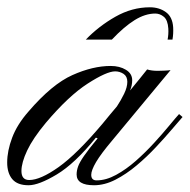

<svg xmlns="http://www.w3.org/2000/svg" viewBox="-30 -520 533 540"><path d="M50.3 1Q19 1 4.6 -16.1Q-9.8 -33.2 -9.8 -63Q-9.8 -95.7 4.2 -132.8Q18.1 -169.9 50.3 -206.5Q116.2 -283.2 173.6 -308.8Q231 -334.5 281.2 -334.5Q306.6 -334.5 324.2 -323.7Q341.8 -313 341.8 -294.4Q341.8 -280.3 335.9 -265.6Q351.6 -284.2 362.5 -298.1Q373.5 -312 383.8 -324.7Q396.5 -320.8 413.1 -320.8Q419.9 -320.8 431.6 -321.3Q443.4 -321.8 449.7 -322.8L285.2 -124.5Q253.9 -87.4 240.2 -64.2Q226.6 -41 226.6 -28.3Q226.6 -12.7 241.7 -12.7Q268.1 -12.7 296.4 -28.1Q324.7 -43.5 352.1 -67.6Q379.4 -91.8 403.3 -117.9Q427.2 -144 445.6 -166.3Q463.9 -188.5 473.6 -199.2L483.4 -190.9Q472.7 -178.7 453.1 -155.8Q433.6 -132.8 408.4 -106Q383.3 -79.1 354.2 -54.7Q325.2 -30.3 294.7 -14.6Q264.2 1 234.4 1Q185.5 1 185.5 -29.3Q185.5 -40.5 189.7 -52Q193.8 -63.5 206.5 -81.8Q219.2 -100.1 244.6 -130.9L239.7 -132.8Q180.2 -59.6 129.6 -29.3Q79.1 1 50.3 1ZM52.2 -13.7Q83.5 -13.7 134.8 -50Q186 -86.4 257.8 -171.4Q269.5 -185.5 279.5 -197.8Q289.6 -210 298.8 -220.7Q310.1 -237.8 319.1 -256.3Q328.1 -274.9 328.1 -290Q328.1 -305.2 317.4 -312.3Q306.6 -319.3 293.9 -319.3Q270 -319.3 216.6 -284.9Q163.1 -250.5 99.1 -174.8Q62.5 -130.9 46.4 -96.7Q30.3 -62.5 30.3 -39.1Q30.3 -13.7 52.2 -13.7ZM211.4 -408.7Q247.6 -446.3 294.4 -472.9Q341.3 -499.5 391.6 -499.5Q417.5 -499.5 436.3 -486.1Q455.1 -472.7 457 -443.4Q458 -425.3 455.1 -408.7H441.4Q444.3 -423.8 443.4 -439.5Q441.9 -463.4 430.9 -472.7Q419.9 -481.9 406.7 -481.9Q378.4 -481.9 348.6 -463.4Q318.8 -444.8 284.7 -408.7Z"/></svg>

Font: Pinyon Script
Style: Regular
Weight: 400
Designer: Nicole Fally, Eben Sorkin
Foundry: Sorkin Type Co.
Version: Version 1.008; ttfautohint (v1.8.4.7-5d5b)